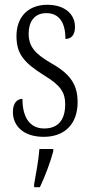

<svg xmlns="http://www.w3.org/2000/svg" viewBox="-20 -563 380 804"><path d="M163 10C252 10 305 -45 305 -135C305 -208 275 -253 195 -298C128 -337 100 -367 100 -422C100 -471 123 -508 174 -508C226 -508 254 -471 254 -400C281 -400 294 -419 294 -451C294 -503 252 -543 178 -543C100 -543 49 -494 49 -412C49 -336 81 -300 167 -246C235 -205 253 -174 253 -127C253 -60 223 -25 165 -25C103 -25 74 -74 74 -149C53 -149 34 -133 34 -94C34 -36 78 10 163 10ZM123 208V221H147C167 180 192 113 203 71V61H145C141 112 131 161 123 208Z"/></svg>

Font: Noto Serif Thai ExtraCondensed Light
Style: Regular
Weight: 300
Width: 2
Designer: Monotype Design Team
Foundry: Monotype Imaging Inc.
Version: Version 2.002